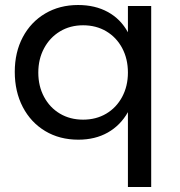

<svg xmlns="http://www.w3.org/2000/svg" viewBox="-20 -553 720 767"><path d="M584 -529V194H491V-105Q461 -52 410.5 -23.5Q360 5 293 5Q218 5 160.5 -29.5Q103 -64 71 -125.5Q39 -187 39 -266Q39 -344 71 -404.5Q103 -465 160.5 -499Q218 -533 292 -533Q360 -533 411 -505Q462 -477 491 -424V-529ZM491 -263Q491 -318 468 -361Q445 -404 404.5 -428Q364 -452 312 -452Q260 -452 219.5 -427.5Q179 -403 156 -360Q133 -317 133 -263Q133 -209 156 -166Q179 -123 219.5 -99Q260 -75 312 -75Q364 -75 404.5 -99Q445 -123 468 -166Q491 -209 491 -263Z"/></svg>

Font: Gontserrat
Style: Regular
Weight: 400
Designer: Julieta Ulanovsky
Foundry: Julieta Ulanovsky
Version: Version 6.001